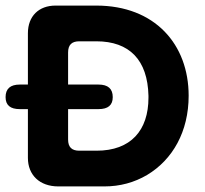

<svg xmlns="http://www.w3.org/2000/svg" viewBox="-28 -668 736 688"><path d="M346 0C402 0 453 -14 499 -41C591 -96 648 -197 648 -325C648 -509 527 -648 317 -648H171C111 -648 72 -610 72 -549V-365H43C9 -365 -8 -350 -8 -320C-8 -291 9 -277 43 -277H72V-102C72 -41 114 0 181 0ZM256 -128C229 -128 216 -141 216 -168V-277H325C359 -277 376 -291 376 -320C376 -350 359 -365 325 -365H216V-480C216 -507 229 -520 256 -520H317C436 -520 501 -453 504 -325C504 -323 504 -320 504 -318C504 -201 441 -128 318 -128Z"/></svg>

Font: Dongle
Style: Bold
Weight: 700
Designer: Yanghee Ryu
Foundry: Yanghee Ryu
Version: Version 2.000